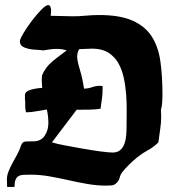

<svg xmlns="http://www.w3.org/2000/svg" viewBox="-20 -722 665 754"><path d="M169 -702Q175 -702 177.5 -696.5Q180 -691 180.5 -684Q181 -677 180 -670Q179 -663 179 -660Q201 -660 222.5 -659Q244 -658 266 -658Q292 -658 317.5 -660.5Q343 -663 369 -663Q451 -663 500.5 -641Q550 -619 576 -578.5Q602 -538 610 -480Q618 -422 618 -351Q618 -336 617 -320.5Q616 -305 612 -290L613 -265Q613 -239 609 -214Q605 -189 602 -163Q583 -144 561.5 -132.5Q540 -121 520 -105Q506 -94 489 -77.5Q472 -61 461 -47Q453 -37 450 -24.5Q447 -12 437 -3Q429 5 419 6Q409 7 398 7Q361 7 323.5 0.5Q286 -6 248.5 -14.5Q211 -23 174 -29.5Q137 -36 101 -36Q85 -36 73 -35.5Q61 -35 53 -30.5Q45 -26 41 -16Q37 -6 37 12H8L7 -17Q7 -33 14 -50Q21 -67 30 -83.5Q39 -100 48 -116.5Q57 -133 62 -149Q67 -166 82 -166.5Q97 -167 111 -167Q141 -167 155.5 -189Q170 -211 170 -239Q170 -265 164 -292Q143 -289 122.5 -285Q102 -281 82 -281Q79 -293 79 -306Q79 -318 79 -321.5Q79 -325 78.5 -327Q78 -329 78 -332.5Q78 -336 78 -348Q78 -362 97.5 -368.5Q117 -375 146 -377Q145 -385 144.5 -393.5Q144 -402 144 -411L145 -426Q159 -459 186.5 -481.5Q214 -504 242 -524Q224 -530 203 -530Q189 -530 176 -528Q163 -526 149 -524Q139 -526 123.5 -526.5Q108 -527 93.5 -530Q79 -533 68.5 -539.5Q58 -546 58 -560Q58 -568 72 -591.5Q86 -615 104.5 -639.5Q123 -664 141.5 -683Q160 -702 169 -702ZM310 -374Q326 -374 341 -379.5Q356 -385 373 -385L383 -384Q383 -367 382.5 -357.5Q382 -348 381 -339.5Q380 -331 378.5 -321.5Q377 -312 375 -295Q358 -292 333 -291.5Q308 -291 281 -291L184 -163Q199 -158 232.5 -151.5Q266 -145 303 -138.5Q340 -132 373.5 -127.5Q407 -123 422 -123Q441 -123 452 -132.5Q463 -142 468.5 -157Q474 -172 475.5 -189.5Q477 -207 477 -224Q477 -250 477.5 -283Q478 -316 475.5 -350Q473 -384 466 -416.5Q459 -449 444.5 -474.5Q430 -500 405 -515.5Q380 -531 343 -531Q330 -531 317 -530Q304 -529 291 -529Q283 -517 283 -499Q283 -484 293.5 -449Q304 -414 310 -374Z"/></svg>

Font: CAT Schmalfette Thannhaeuser
Style: Regular
Weight: 700
Designer: Peter Wiegel nach Herbert Thanhaeuser 1939/40
Foundry: CAT-Fonts, Peter Wiegel
Version: Version 1.000